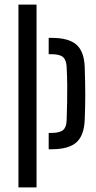

<svg xmlns="http://www.w3.org/2000/svg" viewBox="-20 -820 420 840"><path d="M193 -167V-238.5H205.2Q241.4 -238.5 256.1 -251.1Q270.8 -263.7 271.5 -293.5Q273 -336.5 273.7 -373.7Q274.4 -410.9 274.1 -448Q273.8 -485.2 271.5 -527.8Q270 -557.7 255.7 -570.2Q241.4 -582.8 206.1 -582.8H193V-654.3H206.1Q281.1 -654.3 314.8 -624.2Q348.5 -594.2 350.7 -524.9Q353 -458 353 -405.1Q353 -352.1 350.7 -296.4Q348 -227.1 314.2 -197.1Q280.3 -167 205.2 -167ZM60.7 0V-800H139.9V0Z"/></svg>

Font: Big Shoulders Stencil Text Thin
Style: Regular
Weight: 100
Designer: Patric King
Foundry: XO Type Co
Version: Version 2.001